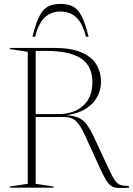

<svg xmlns="http://www.w3.org/2000/svg" viewBox="-20 -960 679 982"><path d="M30.5 -709V-715H255.5Q343.5 -715 396.5 -692Q449.5 -669 473 -629.8Q496.5 -590.5 496.5 -542Q496.5 -476 450.5 -429.2Q404.5 -382.5 319 -370.5Q357 -369 381.8 -357.8Q406.5 -346.5 424.8 -321.5Q443 -296.5 462.5 -254.5L537 -94.5Q554.5 -57.5 566.5 -39Q578.5 -20.5 594.5 -14.8Q610.5 -9 639 -9V0Q603.5 2.5 582 1Q560.5 -0.5 546.8 -10.5Q533 -20.5 520.5 -42.2Q508 -64 490.5 -102L420 -256Q400 -300.5 383.8 -323Q367.5 -345.5 350 -353.5Q332.5 -361.5 307.5 -361.5H162.5V-20L254 -6V0H30V-6L122 -20V-695ZM279 -376.5Q355 -376.5 403.8 -418Q452.5 -459.5 452.5 -541Q452.5 -590.5 429.8 -626Q407 -661.5 354 -680.8Q301 -700 210 -700H162.5V-376.5ZM289.5 -901Q240.5 -901 208.8 -870.8Q177 -840.5 159.5 -772H146Q162.5 -840 180.8 -876.2Q199 -912.5 224.8 -926.2Q250.5 -940 289.5 -940Q328.5 -940 354.2 -926.2Q380 -912.5 398.2 -876.2Q416.5 -840 433 -772H419.5Q402.5 -840.5 370.5 -870.8Q338.5 -901 289.5 -901Z"/></svg>

Font: Newsreader Display ExtraLight
Style: Regular
Weight: 275
Designer: Hugues Gentile
Foundry: Production Type
Version: Version 1.001